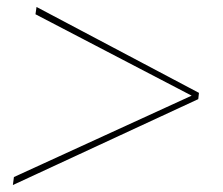

<svg xmlns="http://www.w3.org/2000/svg" viewBox="-20 -666 640 552"><path d="M17 -134 20 -157 531 -391 82 -625 85 -646 552 -399 550 -381Z"/></svg>

Font: Tanohe Sans Thin
Style: Italic
Weight: 100
Designer: Village Type and Design LLC & Cristiano Sobral
Foundry: Cooper Hewitt Smithsonian Design Museum
Version: Version 1.00;September 29, 2021;FontCreator 13.0.0.2655 64-b